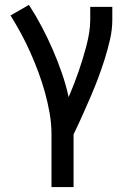

<svg xmlns="http://www.w3.org/2000/svg" viewBox="-20 -548 540 783"><path d="M190 215V0Q190 -43 182.5 -86Q175 -129 163.5 -170.5Q152 -212 137 -252.5Q122 -293 104.5 -332.5Q87 -372 66.5 -410Q46 -448 23 -485L98 -528Q126 -485 150 -439.5Q174 -394 194.5 -347Q215 -300 232 -251Q249 -202 260 -152Q271 -178 281 -203.5Q291 -229 300 -255Q309 -281 317 -307Q325 -333 332 -359.5Q339 -386 343.5 -413.5Q348 -441 348 -468V-520H438V-468Q438 -427 428.5 -386Q419 -345 406.5 -305.5Q394 -266 379.5 -227.5Q365 -189 348.5 -151Q332 -113 315 -75Q298 -37 280 0V215Z"/></svg>

Font: Iosevka Bendy Medium
Style: Regular
Weight: 500
Monospace: yes
Designer: Belleve Invis
Foundry: Belleve Invis
Version: Version 30.1.2